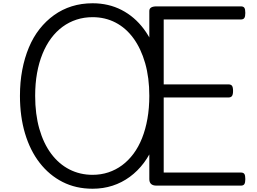

<svg xmlns="http://www.w3.org/2000/svg" viewBox="-20 -1135 1569 1174"><path d="M546 19Q444 19 362.5 -22.5Q281 -64 222.5 -139.5Q164 -215 133 -319Q102 -423 102 -549Q102 -633 116 -707Q130 -781 156.5 -844.5Q183 -908 222 -957.5Q261 -1007 310.5 -1042.5Q360 -1078 419 -1096.5Q478 -1115 546 -1115Q644 -1115 723.5 -1074Q803 -1033 859.5 -957.5Q916 -882 946 -778Q976 -674 976 -549Q976 -465 962 -390.5Q948 -316 922.5 -252.5Q897 -189 859.5 -139Q822 -89 773.5 -53.5Q725 -18 668 0.5Q611 19 546 19ZM546 -66Q597 -66 642.5 -81Q688 -96 726.5 -124.5Q765 -153 796 -194.5Q827 -236 848.5 -290Q870 -344 881.5 -409Q893 -474 893 -549Q893 -660 867.5 -749Q842 -838 796 -901Q750 -964 686.5 -997Q623 -1030 546 -1030Q494 -1030 448 -1015Q402 -1000 363 -971.5Q324 -943 293 -901.5Q262 -860 240 -806Q218 -752 206.5 -688Q195 -624 195 -549Q195 -437 220.5 -347.5Q246 -258 293 -195Q340 -132 404.5 -99Q469 -66 546 -66ZM937 0Q915 0 904 -10Q893 -20 893 -40V-1068Q893 -1082 904 -1089Q915 -1096 937 -1096H1453Q1468 -1096 1474 -1087.5Q1480 -1079 1480 -1056Q1480 -1034 1474 -1025Q1468 -1016 1453 -1016H981V-619H1377Q1392 -619 1398.5 -610.5Q1405 -602 1405 -579Q1405 -557 1398.5 -548Q1392 -539 1377 -539H981V-80H1453Q1468 -80 1474 -71.5Q1480 -63 1480 -40Q1480 -18 1474 -9Q1468 0 1453 0Z"/></svg>

Font: Playwrite FR Moderne
Style: Regular
Weight: 400
Designer: Veronika Burian, José Scaglione
Foundry: TypeTogether
Version: Version 1.002